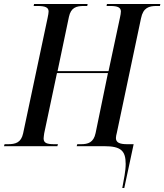

<svg xmlns="http://www.w3.org/2000/svg" viewBox="-42 -734 825 964"><path d="M572 210H582L629 -10H597C559 -10 540 -18 540 -41C540 -48 542 -57 545 -69L666 -642C677 -696 706 -704 745 -704H761L763 -714H495L493 -704H512C550 -704 565 -696 565 -676C565 -668 563 -658 560 -644L503 -377H247L304 -649C314 -696 341 -704 379 -704H396L398 -714H129L127 -704H146C187 -704 202 -696 202 -676C202 -670 200 -658 197 -644L74 -64C64 -18 36 -10 -2 -10H-19L-22 0H246L249 -10H231C193 -10 177 -16 177 -39C177 -46 179 -56 180 -65L244 -367H500L438 -66C428 -18 400 -10 364 -10H346L343 0H482C565 0 589 23 589 89C589 126 580 165 572 210Z"/></svg>

Font: Noto Serif Display Condensed Medium
Style: Italic
Weight: 500
Width: 3
Italic angle: -12°
Designer: Monotype Design Team
Foundry: Monotype Imaging Inc.
Version: Version 2.009